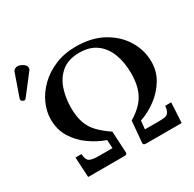

<svg xmlns="http://www.w3.org/2000/svg" viewBox="-184 -893 1071 1060"><g transform="rotate(-30 351.5 -362.5)"><path d="M53 -725Q68 -725 86 -713.5Q104 -702 104 -687Q104 -678 99 -672L5 -550Q-1 -542 -6 -542Q-12 -542 -19 -546.5Q-26 -551 -26 -556Q-26 -557 -26 -560Q-26 -563 -25 -565L25 -708Q28 -716 36.5 -720.5Q45 -725 53 -725ZM494 -124 489 -71H575Q599 -71 615 -73.5Q631 -76 639.5 -88Q648 -100 651 -128H689L682 0H454Q436 0 438 -16L450 -150Q519 -191 548.5 -243.5Q578 -296 578 -377Q578 -448 557 -502.5Q536 -557 493.5 -588Q451 -619 386 -619Q317 -619 275 -585.5Q233 -552 214 -497Q195 -442 195 -378Q195 -322 208.5 -282.5Q222 -243 251.5 -212Q281 -181 327 -150L334 -16Q336 0 318 0H86L79 -128H117Q120 -89 137 -80Q154 -71 193 -71H282L279 -124Q225 -143 176 -178Q127 -213 96.5 -263Q66 -313 66 -377Q66 -427 88 -476.5Q110 -526 152 -567Q194 -608 253 -633Q312 -658 386 -658Q486 -658 557.5 -618.5Q629 -579 668 -515Q707 -451 707 -377Q707 -317 677 -266.5Q647 -216 598.5 -179.5Q550 -143 494 -124Z"/></g></svg>

Font: Libertinus Serif SemiBold
Style: Regular
Weight: 600
Designer: Philipp H. Poll, Khaled Hosny
Foundry: Caleb Maclennan
Version: Version 7.051;RELEASE